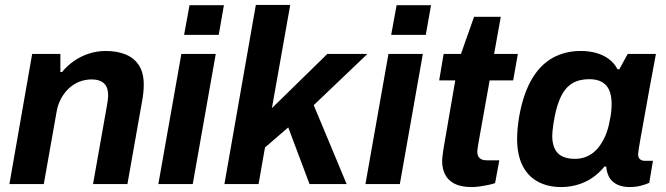

<svg xmlns="http://www.w3.org/2000/svg" viewBox="-20 -744 2692 776"><path d="M18 0 110 -526H224V-453H231Q251 -478 279 -497.5Q307 -517 340 -527.5Q373 -538 407 -538Q453 -538 487.5 -524Q522 -510 541.5 -480Q561 -450 561 -402Q561 -385 559 -366.5Q557 -348 553 -328L495 0H356L412 -316Q414 -328 415.5 -338.5Q417 -349 417 -359Q417 -382 409 -396Q401 -410 386 -416.5Q371 -423 350 -423Q325 -423 301.5 -414Q278 -405 259 -387.5Q240 -370 226.5 -345Q213 -320 208 -288L157 0Z M724 -603 746 -723H885L864 -603ZM620 0 713 -526H852L759 0Z M887 0 1014 -724H1153L1079 -307L1303 -526H1465L1248 -319L1381 0H1231L1145 -229L1051 -148L1025 0Z M1561 -603 1583 -723H1722L1701 -603ZM1457 0 1550 -526H1689L1596 0Z M1887 12Q1843 12 1817 -1.5Q1791 -15 1779 -38.5Q1767 -62 1767 -93Q1767 -102 1768.5 -113Q1770 -124 1772 -140L1820 -419H1755L1773 -526H1843L1896 -676H2004L1977 -526H2073L2054 -419H1959L1913 -162Q1912 -156 1910.5 -145.5Q1909 -135 1909 -131Q1909 -114 1918.5 -105Q1928 -96 1949 -96H1998L1981 -4Q1970 0 1953.5 3.5Q1937 7 1919.5 9.5Q1902 12 1887 12Z M2247 12Q2194 12 2153.5 -10Q2113 -32 2091.5 -75.5Q2070 -119 2070 -183Q2070 -203 2072 -224.5Q2074 -246 2078 -271Q2094 -363 2128.5 -422.5Q2163 -482 2213.5 -510Q2264 -538 2327 -538Q2361 -538 2389.5 -530Q2418 -522 2440 -506Q2462 -490 2476 -464H2483L2517 -526H2631L2607 -397Q2600 -358 2593 -319.5Q2586 -281 2580 -247Q2574 -213 2569 -186Q2564 -159 2561.5 -142Q2559 -125 2559 -121Q2559 -107 2566.5 -100.5Q2574 -94 2587 -94H2619L2604 -5Q2591 1 2570.5 6.5Q2550 12 2524 12Q2497 12 2476 2.5Q2455 -7 2443 -26Q2438 -35 2434.5 -46.5Q2431 -58 2430 -71H2423Q2390 -30 2345 -9Q2300 12 2247 12ZM2305 -102Q2331 -102 2354 -112.5Q2377 -123 2394.5 -143Q2412 -163 2425 -191.5Q2438 -220 2444 -255Q2448 -273 2449.5 -285.5Q2451 -298 2451.5 -307.5Q2452 -317 2452 -324Q2452 -357 2442.5 -379Q2433 -401 2413 -412.5Q2393 -424 2362 -424Q2321 -424 2293.5 -407.5Q2266 -391 2249 -357.5Q2232 -324 2222 -274Q2218 -253 2216 -238.5Q2214 -224 2213 -213.5Q2212 -203 2212 -195Q2212 -149 2234 -125.5Q2256 -102 2305 -102Z"/></svg>

Font: Archivo SemiBold
Style: Bold Italic
Weight: 700
Italic angle: -10°
Version: Version 2.001